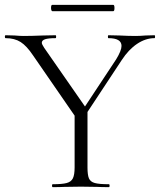

<svg xmlns="http://www.w3.org/2000/svg" viewBox="-25 -770 658 790"><path d="M475 -581Q475 -613 421 -613Q419 -613 419 -619Q419 -625 421 -625L466 -624Q504 -622 533 -622Q550 -622 574 -624L611 -625Q613 -625 613 -619Q613 -613 611 -613Q574 -613 539 -589.5Q504 -566 476 -523L313 -276L297 -290L453 -526Q475 -562 475 -581ZM-2 -613Q-5 -613 -5 -619Q-5 -625 -2 -625L35 -624Q59 -622 71 -622Q104 -622 152 -624L204 -625Q206 -625 206 -619Q206 -613 204 -613Q174 -613 160.5 -608.5Q147 -604 147 -594Q147 -588 157 -573L335 -317L298 -271L111 -542Q85 -581 60 -597Q35 -613 -2 -613ZM335 -319V-81Q335 -50 341 -36Q347 -22 365 -17Q383 -12 423 -12Q426 -12 426 -6Q426 0 423 0Q393 0 376 -1L308 -2L240 -1Q222 0 192 0Q189 0 189 -6Q189 -12 192 -12Q231 -12 249.5 -17Q268 -22 275 -36.5Q282 -51 282 -81V-310ZM185 -737Q185 -750 190 -750H441Q446 -750 446 -737Q446 -724 441 -724H190Q188 -724 186.5 -728Q185 -732 185 -737Z"/></svg>

Font: Cormorant Unicase Light
Style: Regular
Weight: 300
Designer: Christian Thalmann (Catharsis Fonts)
Foundry: Catharsis Fonts
Version: Version 4.000